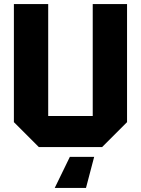

<svg xmlns="http://www.w3.org/2000/svg" viewBox="-20 -720 690 940"><path d="M48 -122V-700H216V-152H434V-700H602V-122L480 0H170ZM441 48 401 200H248L322 48Z"/></svg>

Font: Tektur
Style: Bold
Weight: 700
Designer: Adam Jagosz
Foundry: Adam Jagosz
Version: Version 1.005;gftools[0.9.30]